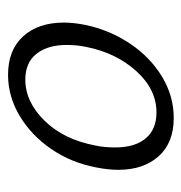

<svg xmlns="http://www.w3.org/2000/svg" viewBox="-7 -452 462 489"><g transform="rotate(-90 224.5 -207.0)"><path d="M37 -137Q37 -163 43 -193Q55 -257 90 -308Q125 -359 174.5 -388.5Q224 -418 279 -418Q342 -418 377 -379.5Q412 -341 412 -276Q412 -251 406 -221Q393 -159 358.5 -107.5Q324 -56 274.5 -26Q225 4 169 4Q106 4 71.5 -34.5Q37 -73 37 -137ZM350 -219Q355 -242 355 -269Q355 -317 332.5 -345.5Q310 -374 267 -374Q210 -374 162 -325Q114 -276 99 -196Q94 -174 94 -145Q94 -95 117 -67.5Q140 -40 183 -40Q242 -40 288.5 -91.5Q335 -143 350 -219Z"/></g></svg>

Font: Ysabeau Infant Semilight
Style: Italic
Weight: 300
Italic angle: -12°
Designer: Christian Thalmann (Catharsis Fonts)
Version: Version 0.003